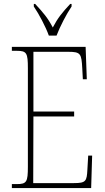

<svg xmlns="http://www.w3.org/2000/svg" viewBox="-20 -951 530 971"><path d="M227 -771H266C283 -816 316 -880 342 -918V-931H335C295 -888 272 -860 247 -812C222 -860 198 -888 158 -931H151V-918C177 -880 211 -816 227 -771ZM40 0H441L446 -164H426L422 -94C419 -35 415 -25 354 -25H148L149 -362H355V-387H149V-689H325C388 -689 392 -680 396 -606L399 -550H419L413 -714H40V-694H65C115 -694 121 -683 121 -606V-108C121 -31 115 -20 65 -20H40Z"/></svg>

Font: Noto Serif Bengali Condensed Thin
Style: Regular
Weight: 100
Width: 3
Designer: Juan Bruce, Universal Thirst, Indian Type Foundry and the Monotype Design Team.
Foundry: Monotype Imaging Inc.
Version: Version 2.003